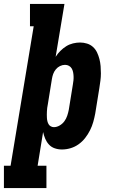

<svg xmlns="http://www.w3.org/2000/svg" viewBox="-65 -755 585 980"><path d="M-45 205V91H-11L107 -621H88V-735H264L219 -465Q229 -481 243 -495Q257 -509 273 -519Q289 -529 307.5 -533.5Q326 -538 344 -538Q362 -538 379.5 -532.5Q397 -527 410 -515Q423 -503 430.5 -487Q438 -471 442.5 -453.5Q447 -436 448.5 -417.5Q450 -399 450 -380.5Q450 -362 447.5 -343Q445 -324 442 -305L421 -175Q417 -154 411 -132.5Q405 -111 394.5 -90Q384 -69 369.5 -50.5Q355 -32 336 -18.5Q317 -5 295 1.5Q273 8 251 8Q232 8 214.5 2Q197 -4 185 -17Q173 -30 166 -46.5Q159 -63 155 -81L127 91H172V205ZM210 -106Q225 -106 239.5 -114.5Q254 -123 263.5 -136Q273 -149 278 -164Q283 -179 286 -194L307 -324Q309 -335 310 -345.5Q311 -356 310.5 -366.5Q310 -377 308 -387Q306 -397 301 -405.5Q296 -414 287 -419Q278 -424 267 -424Q254 -424 241.5 -418Q229 -412 220 -401Q211 -390 206.5 -377.5Q202 -365 200 -352L179 -222Q177 -213 176 -204.5Q175 -196 174.5 -187Q174 -178 174 -169.5Q174 -161 174.5 -152.5Q175 -144 177 -136Q179 -128 183 -121Q187 -114 194.5 -110Q202 -106 210 -106Z"/></svg>

Font: Iosevka Slab Heavy
Style: Italic
Weight: 900
Italic angle: -9°
Monospace: yes
Designer: Belleve Invis
Foundry: Belleve Invis
Version: Version 11.1.0; ttfautohint (v1.8.3)